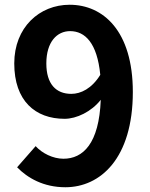

<svg xmlns="http://www.w3.org/2000/svg" viewBox="-20 -774 630 808"><path d="M255 14C402 14 539 -107 539 -387C539 -644 414 -754 273 -754C146 -754 40 -659 40 -507C40 -350 128 -274 252 -274C302 -274 365 -304 404 -354C397 -169 329 -106 247 -106C203 -106 157 -129 130 -159L52 -70C96 -25 163 14 255 14ZM402 -459C366 -401 320 -379 280 -379C216 -379 175 -420 175 -507C175 -598 220 -643 275 -643C338 -643 389 -593 402 -459Z"/></svg>

Font: Noto Sans JP
Style: Bold
Weight: 700
Designer: Ryoko NISHIZUKA 西塚涼子 (kana, bopomofo & ideographs); Paul D. Hunt (Latin, Greek & Cyrillic); Sandoll Communications 산돌커뮤니
Foundry: Adobe
Version: Version 2.004;hotconv 1.0.118;makeotfexe 2.5.65603